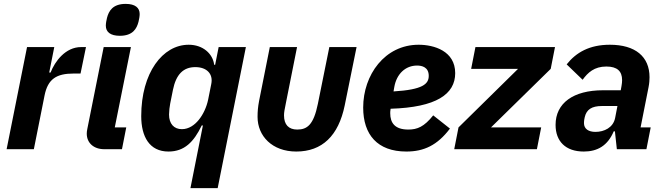

<svg xmlns="http://www.w3.org/2000/svg" viewBox="-20 -767 3412 987"><path d="M154 0 209 -276C226 -361 270 -389 359 -389H394L422 -525H397C316 -525 262 -451 240 -394H233L259 -525H119L14 0Z M596 -583C663 -583 683 -620 692 -655C695 -667 698 -683 698 -695C698 -727 675 -747 626 -747C559 -747 539 -710 530 -675C527 -663 524 -647 524 -635C524 -603 547 -583 596 -583ZM607 0 629 -112H570L653 -525H513L429 -105C427 -95 426 -88 426 -80C426 -32 462 0 516 0Z M959 200H1099L1244 -525H1104L1086 -434H1081C1074 -491 1023 -537 950 -537C816 -537 706 -393 706 -170C706 -65 748 12 846 12C928 12 976 -37 1017 -122H1023ZM915 -103C874 -103 849 -131 849 -178C849 -194 852 -221 855 -235L869 -305C885 -384 922 -422 984 -422C1042 -422 1077 -388 1066 -335L1050 -255C1042 -216 1024 -178 1002 -151C981 -125 951 -103 915 -103Z M1507 -525H1367L1312 -249C1306 -217 1304 -194 1304 -166C1304 -68 1379 12 1503 12C1636 12 1720 -69 1752 -225L1813 -525H1673L1614 -233C1592 -125 1559 -101 1508 -101C1464 -101 1440 -126 1440 -174C1440 -190 1443 -204 1450 -239Z M2069 12C2159 12 2228 -20 2293 -106L2207 -174C2160 -115 2125 -101 2079 -101C2010 -101 1986 -135 1986 -185C1986 -190 1986 -196 1988 -208C2223 -215 2320 -283 2320 -391C2320 -505 2211 -537 2132 -537C1958 -537 1847 -382 1847 -214C1847 -75 1920 12 2069 12ZM2124 -430C2149 -430 2184 -422 2184 -377C2184 -335 2153 -306 2003 -297L2007 -320C2019 -388 2065 -430 2124 -430Z M2740 0 2762 -112H2504L2811 -413L2833 -525H2424L2402 -413H2643L2337 -112L2315 0Z M2981 12C3051 12 3104 -18 3135 -92H3141L3151 0H3303L3325 -112H3273L3314 -319C3318 -339 3319 -357 3319 -370C3319 -476 3246 -537 3115 -537C3011 -537 2942 -498 2893 -436L2975 -357C3002 -394 3035 -425 3097 -425C3153 -425 3178 -401 3178 -355C3178 -346 3177 -337 3175 -325L3171 -303H3080C2927 -303 2836 -237 2836 -125C2836 -41 2887 12 2981 12ZM3041 -89C3006 -89 2982 -104 2982 -134C2982 -138 2982 -148 2986 -165C2995 -204 3022 -222 3074 -222H3154L3142 -160C3132 -111 3086 -89 3041 -89Z"/></svg>

Font: Braiins Sans
Style: Bold Italic
Weight: 700
Italic angle: -11.31°
Designer: Mike Abbink, Paul van der Laan, Pieter van Rosmalen, Jiri Chlebus, Lubos Buracinsky
Foundry: Bold Monday, Sudetype
Version: Version 1.000;hotconv 1.0.109;makeotfexe 2.5.65596